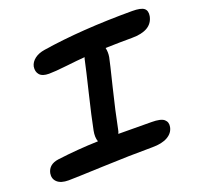

<svg xmlns="http://www.w3.org/2000/svg" viewBox="-109 -806 875 844"><g transform="rotate(-20 328.5 -384.0)"><path d="M74.2 -82Q38.6 -82 21.5 -97.9Q4.4 -113.8 8.8 -139.2Q17.1 -177.7 63 -184.1Q157.7 -196.3 253.9 -199.2Q246.1 -220.2 252 -250Q263.7 -310.1 288.6 -412.8Q313.5 -515.6 320.8 -550.8Q322.3 -559.6 325.2 -566.9Q292.5 -564.5 236.8 -558.1Q181.2 -551.8 153.8 -551.8Q123 -551.8 110.1 -566.4Q97.2 -581.1 101.1 -605Q105.5 -624.5 123.8 -638.7Q142.1 -652.8 170.9 -657.2Q352.5 -686 590.8 -686Q631.8 -686 646 -674.6Q660.2 -663.1 655.8 -638.2Q643.1 -575.2 549.8 -575.2Q496.1 -575.2 425.8 -573.2Q430.7 -552.2 426.8 -529.8Q422.9 -509.3 396.7 -403.3Q370.6 -297.4 355 -217.8Q353.5 -208 349.1 -199.2Q372.1 -199.2 423.1 -198.7Q474.1 -198.2 503.9 -198.2Q547.4 -198.2 562.5 -185.1Q577.6 -171.9 573.2 -149.9Q567.9 -123 541.3 -107.9Q514.6 -92.8 470.2 -92.8Q367.2 -92.8 232.9 -87.4Q98.6 -82 74.2 -82Z"/></g></svg>

Font: Shantell Sans Irregular Bouncy
Style: Italic
Weight: 500
Italic angle: -11.31°
Designer: Stephen Nixon, Anya Danilova, Shantell Martin
Foundry: Arrow Type
Version: Version 1.006;[9816181b4]